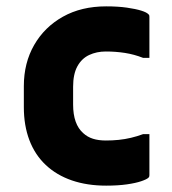

<svg xmlns="http://www.w3.org/2000/svg" viewBox="-20 -572 540 604"><path d="M314 -552Q351 -552 379 -548Q407 -544 424.5 -538.5Q442 -533 447 -527Q449 -526 449.5 -523.5Q450 -521 450 -519Q450 -487 450 -454.5Q450 -422 450 -390H430Q402 -401 373 -405.5Q344 -410 313 -410Q284 -410 260.5 -399Q237 -388 223.5 -363.5Q210 -339 210 -299V-243Q210 -212 218 -189.5Q226 -167 242 -153Q255 -141 272.5 -135.5Q290 -130 313 -130Q334 -130 353.5 -132Q373 -134 392 -138.5Q411 -143 430 -150H450Q450 -118 450 -85.5Q450 -53 450 -21Q450 -19 449.5 -17Q449 -15 447 -13Q442 -8 424.5 -2Q407 4 379 8Q351 12 314 12Q254 12 206 -4.5Q158 -21 124 -53Q90 -85 72.5 -131Q55 -177 55 -235V-301Q55 -374 87.5 -430.5Q120 -487 178 -519.5Q236 -552 314 -552Z"/></svg>

Font: Recursive ExtraBold
Style: Regular
Weight: 800
Version: Version 1.085